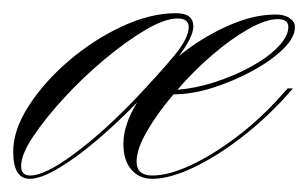

<svg xmlns="http://www.w3.org/2000/svg" viewBox="-63 -264 467 291"><path d="M-18 7Q-43 7 -43 -34Q-43 -67 -19.5 -103.5Q4 -140 41.5 -172Q79 -204 122 -224Q165 -244 204 -244Q230 -244 230 -224Q230 -208 208 -179Q241 -206 280.5 -224Q320 -242 355 -242Q368 -242 376 -236.5Q384 -231 384 -223Q384 -207 366 -189.5Q348 -172 319.5 -156.5Q291 -141 259.5 -131Q228 -121 200 -121Q176 -93 160 -65.5Q144 -38 144 -19Q144 2 168 2Q193 2 227 -14Q261 -30 297 -57.5Q333 -85 364 -120L373 -130H381L374 -122Q342 -86 304 -56.5Q266 -27 230 -10Q194 7 168 7Q148 7 136 -7Q124 -21 124 -46Q124 -75 145 -109Q116 -79 85 -52.5Q54 -26 26.5 -9.5Q-1 7 -18 7ZM-17 2Q5 2 49 -30.5Q93 -63 142 -114Q178 -152 200.5 -179Q223 -206 223 -223Q223 -236 206 -236Q187 -236 158 -219Q129 -202 96 -174.5Q63 -147 34.5 -116Q6 -85 -12.5 -57.5Q-31 -30 -31 -12Q-31 2 -17 2ZM358 -235Q340 -235 313.5 -220Q287 -205 258.5 -180.5Q230 -156 206 -128Q233 -130 262.5 -139.5Q292 -149 317.5 -163Q343 -177 358.5 -193Q374 -209 374 -223Q374 -235 358 -235Z"/></svg>

Font: Ballet 72pt
Style: Regular
Weight: 400
Designer: Maximiliano R. Sproviero
Foundry: Omnibus-Type
Version: Version 1.100; ttfautohint (v1.8.3)